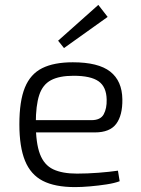

<svg xmlns="http://www.w3.org/2000/svg" viewBox="-20 -751 573 783"><path d="M277 -497Q381 -497 429.5 -459Q478 -421 479 -346Q480 -281 454 -246Q428 -211 367 -211H86V-261H353Q390 -261 403 -285Q416 -309 415 -345Q414 -397 382 -419.5Q350 -442 280 -442Q222 -442 188 -424Q154 -406 140 -363.5Q126 -321 126 -248Q126 -167 143 -122.5Q160 -78 197 -60.5Q234 -43 294 -43Q336 -43 381.5 -46.5Q427 -50 461 -55L468 -12Q447 -4 414.5 1Q382 6 347.5 9Q313 12 286 12Q204 12 154.5 -13.5Q105 -39 82 -95.5Q59 -152 59 -244Q59 -339 81.5 -394Q104 -449 152 -473Q200 -497 277 -497ZM381 -731 419 -682 241 -555 217 -585Z"/></svg>

Font: Exo 2 Light
Style: Regular
Weight: 300
Designer: Natanael Gama
Foundry: Natanael Gama
Version: Version 2.010